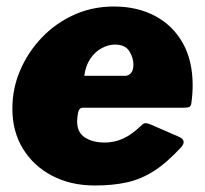

<svg xmlns="http://www.w3.org/2000/svg" viewBox="-20 -560 630 590"><path d="M272 10Q197 10 140 -20Q83 -50 50.5 -103Q18 -156 18 -226Q18 -288 42 -344Q66 -400 108.5 -444.5Q151 -489 207.5 -514.5Q264 -540 330 -540Q402 -540 456.5 -511Q511 -482 541.5 -428Q572 -374 572 -298Q572 -285 571 -271Q570 -257 568 -243Q567 -234 562 -231.5Q557 -229 544 -229H235Q223 -229 220 -214Q217 -199 217 -187Q217 -153 241 -137.5Q265 -122 302 -122Q331 -122 358 -134Q385 -146 416 -176Q422 -182 428.5 -181.5Q435 -181 444 -177L529 -140Q555 -129 537 -108Q493 -60 453 -34.5Q413 -9 369.5 0.5Q326 10 272 10ZM365 -327Q375 -327 382.5 -335.5Q390 -344 390 -362Q390 -382 377.5 -402.5Q365 -423 333 -423Q313 -423 292.5 -412Q272 -401 257.5 -379.5Q243 -358 239 -327Z"/></svg>

Font: Libre Franklin Black
Style: Italic
Weight: 900
Italic angle: -8°
Designer: Pablo Impallari, Rodrigo Fuenzalida, Nhung Nguyen
Foundry: Impallari Type
Version: Version 3.000